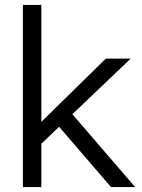

<svg xmlns="http://www.w3.org/2000/svg" viewBox="-20 -760 578 780"><path d="M73 0V-740H148V-265L410 -522H511L274 -296L529 0H431L220 -245L148 -176V0Z"/></svg>

Font: Lexend Light
Style: Regular
Weight: 300
Designer: Bonnie Shaver-Troup, Thomas Jockin
Foundry: Lexend
Version: Version 1.007; ttfautohint (v1.8.3)